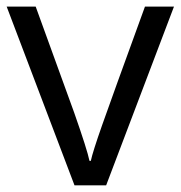

<svg xmlns="http://www.w3.org/2000/svg" viewBox="-20 -555 541 575"><path d="M203.1 0 0 -535.2H86.9L202.1 -217.8Q241.2 -106.4 248 -73.2H252Q257.3 -99.1 285.9 -180.4Q314.5 -261.7 414.1 -535.2H501L297.9 0Z"/></svg>

Font: f0_57812 
Style: Regular
Weight: 400
Foundry: Ascender Corporation
Version: Version 1.10